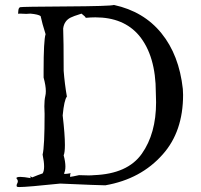

<svg xmlns="http://www.w3.org/2000/svg" viewBox="-20 -750 812 775"><path d="M58 5Q89 5 223 -9Q383 -2 405 -2Q549 -27 637 -127Q719 -219 719 -367L718 -391Q703 -528 631.5 -616Q560 -704 440 -730Q425 -725 246.5 -724Q68 -723 61.5 -721Q55 -719 54 -707L53 -694Q53 -695 61 -695L86 -694L103 -695Q135 -692 144 -685Q150 -656 164 -612Q156 -587 156 -465V-437Q165 -404 165 -382Q165 -371 163 -363Q159 -346 159 -321L160 -290Q160 -158 152 -126Q158 -97 158 -78Q158 -59 152 -50Q134 -44 110 -34Q104 -38 102 -38V-37L104 -31Q76 -36 62 -36Q47 -36 46 -31Q52 -24 52 -18Q52 -14 49.5 -9.5Q47 -5 47 -1Q47 2 48.5 3.5Q50 5 58 5ZM263 -36V-40Q263 -49 266 -51Q250 -48 243 -48L238 -49Q244 -60 244 -78Q244 -97 237 -123Q242 -135 242 -165Q242 -207 233 -284Q239 -347 250 -360Q241 -412 237 -464Q237 -587 235 -635Q239 -666 265 -679Q274 -684 309 -695Q326 -682 326 -678Q346 -680 365 -680Q479 -680 541 -607Q609 -525 609 -376L610 -337Q610 -211 552.5 -129.5Q495 -48 359 -43Q352 -42 337 -42L299 -43Q272 -37 263 -36Z"/></svg>

Font: Xiaobo Songti 小帛宋体
Style: Regular
Weight: 400
Version: Version 1.501;March 17, 2024;FontCreator 14.0.0.2814 64-bit